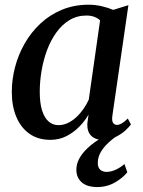

<svg xmlns="http://www.w3.org/2000/svg" viewBox="-20 -570 593 797"><path d="M446.5 -90Q443.5 -68 449.5 -59.8Q455.5 -51.5 465.5 -51.5Q474.5 -51.5 485.5 -57.8Q496.5 -64 510.5 -78L523.5 -53.5Q517.5 -44.5 501.2 -29.2Q485 -14 460.8 -1.8Q436.5 10.5 406 10.5Q375 10.5 358 -7Q341 -24.5 342.5 -57.5L347.5 -94Q332.5 -68 309.2 -44.2Q286 -20.5 256 -5Q226 10.5 189 10.5Q138 10.5 102.2 -14.8Q66.5 -40 47.8 -84.8Q29 -129.5 29 -188.5Q29 -240 42.5 -291.5Q56 -343 82.5 -389.5Q109 -436 147.8 -472.2Q186.5 -508.5 237 -529.5Q287.5 -550.5 349 -550.5Q375 -550.5 402 -544.2Q429 -538 450 -529L513 -548.5ZM395.5 -485.5Q385.5 -495 371.2 -500.2Q357 -505.5 339 -505.5Q299.5 -505.5 268.2 -486.5Q237 -467.5 213.8 -435Q190.5 -402.5 175.2 -361.5Q160 -320.5 152.5 -276Q145 -231.5 145 -189Q145 -142 154.8 -111.2Q164.5 -80.5 182 -65.5Q199.5 -50.5 222.5 -50.5Q243 -50.5 261.8 -59.5Q280.5 -68.5 296.8 -83.5Q313 -98.5 326.2 -117.5Q339.5 -136.5 348.5 -156.5ZM383 206.5Q340 206 318.5 186.2Q297 166.5 297 135Q297 110.5 309 88.5Q321 66.5 341 47.2Q361 28 385.8 11.8Q410.5 -4.5 436.5 -17.5L458 -30.5L481.5 -17Q451.5 2.5 430 22.5Q408.5 42.5 397.2 63.2Q386 84 386 105.5Q385.5 124 395.2 133.8Q405 143.5 422.5 143.5Q440 143.5 459.2 135Q478.5 126.5 496.5 111L508.5 145Q491 167.5 457.8 187Q424.5 206.5 383 206.5Z"/></svg>

Font: Merriweather 60pt Medium
Style: Italic
Weight: 500
Italic angle: -7.8°
Version: Version 2.101